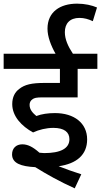

<svg xmlns="http://www.w3.org/2000/svg" viewBox="-20 -916 553 1051"><path d="M272 -216C331 -216 360 -193 360 -154C360 -103 311 -78 222 -78C215 -78 206 -79 196 -80C159 -113 131 -126 102 -126C68 -126 46 -104 46 -71C46 -22 95 -5 173 -1C235 38 309 79 389 115L425 38C382 24 338 9 301 -6C400 -20 457 -69 457 -153C457 -242 386 -297 281 -297C243 -297 208 -292 179 -281C160 -297 142 -315 142 -342C142 -355 147 -365 157 -372C167 -380 179 -383 214 -383H405V-539H513V-622H379C352 -663 335 -701 335 -740C335 -787 362 -818 415 -818C441 -818 465 -811 488 -800L511 -875C483 -887 445 -896 402 -896C309 -896 240 -851 240 -759C240 -715 259 -666 284 -622H0V-539H308V-462H224C153 -462 115 -453 85 -429C62 -412 47 -385 47 -346C47 -279 99 -225 161 -191C193 -206 234 -216 272 -216Z"/></svg>

Font: Noto Sans Medium
Style: Italic
Weight: 500
Italic angle: -12°
Designer: Monotype Design Team
Foundry: Monotype Imaging Inc.
Version: Version 2.013